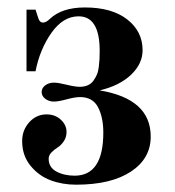

<svg xmlns="http://www.w3.org/2000/svg" viewBox="-20 -488 474 520"><path d="M51.8 -461.9H76.2L84 -438Q87.9 -426.8 96.2 -426.8Q105 -426.8 115.2 -437Q147.9 -467.8 210 -467.8Q283.2 -467.8 324.7 -435.3Q366.2 -402.8 366.2 -352.1Q366.2 -315.4 335 -285.6Q303.7 -255.9 250 -243.2Q388.2 -220.2 388.2 -118.2Q388.2 -58.6 334.5 -23.2Q280.8 12.2 186 12.2Q148.9 12.2 116.9 0.2Q85 -11.7 62.5 -39.3Q40 -66.9 40 -106Q40 -135.7 59.3 -157Q78.6 -178.2 106 -178.2Q129.4 -178.2 144.8 -163.8Q160.2 -149.4 160.2 -130.9Q160.2 -116.2 152.6 -105.2Q145 -94.2 136 -88.6Q127 -83 119.4 -75.2Q111.8 -67.4 111.8 -58.1Q111.8 -34.7 132.8 -23.4Q153.8 -12.2 182.1 -12.2Q259.8 -12.2 259.8 -128.9Q259.8 -170.4 245.4 -197.8Q231 -225.1 196.8 -225.1Q183.1 -225.1 160.6 -219Q138.2 -212.9 126 -212.9Q112.3 -212.9 102.5 -220.5Q92.8 -228 92.8 -238.8Q92.8 -249.5 102.5 -256.8Q112.3 -264.2 126 -264.2Q137.7 -264.2 160.6 -258.5Q183.6 -252.9 195.8 -252.9Q208.5 -252.9 217.8 -257.1Q227.1 -261.2 232.9 -269.3Q238.8 -277.3 242.4 -285.9Q246.1 -294.4 247.6 -306.9Q249 -319.3 249.5 -328.4Q250 -337.4 250 -350.1Q250 -443.8 192.9 -443.8Q150.9 -443.8 119.4 -399.2Q87.9 -354.5 76.2 -294.9H51.8Z"/></svg>

Font: Flanker Steampunk
Style: Bold
Weight: 700
Designer: Alexey Kryukov, Leonardo Di Lena
Foundry: Alexey Kryukov, Leonardo Di Lena
Version: 1.210